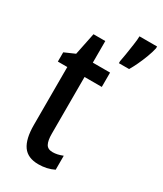

<svg xmlns="http://www.w3.org/2000/svg" viewBox="-194 -833 777 916"><g transform="rotate(30 194.5 -375.0)"><path d="M209 -74Q222 -74 235.5 -77Q249 -80 264 -86V-9Q226 10 179 10Q120 10 93.5 -27.5Q67 -65 67 -142V-461H15V-512L72 -537L97 -659H162V-540H257V-461H162V-148Q162 -111 172 -92.5Q182 -74 209 -74ZM389 -750Q384 -727 373.5 -699Q363 -671 350.5 -644.5Q338 -618 327 -600H271V-611Q274 -624 278.5 -653Q283 -682 287.5 -712.5Q292 -743 292 -760H389Z"/></g></svg>

Font: Noto Sans Telugu ExtraCondensed Medium
Style: Regular
Weight: 500
Width: 2
Designer: Jelle Bosma - Monotype Design Team
Foundry: Monotype Imaging Inc.
Version: Version 2.005; ttfautohint (v1.8.4.7-5d5b)